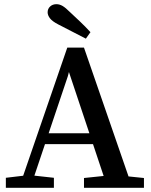

<svg xmlns="http://www.w3.org/2000/svg" viewBox="-20 -899 722 919"><path d="M8 0V-48L109 -60H129L238 -48V0ZM71 0 302 -671H382L614 0H495L302 -578H316L305 -535L125 0ZM179 -209V-261H472V-209ZM382 0V-47L507 -60H542L669 -47V0ZM413 -745 391 -714Q358 -731 325 -748Q292 -765 259 -782Q230 -797 219 -811.5Q208 -826 208 -840Q208 -857 220 -868Q232 -879 250 -879Q265 -879 279.5 -870.5Q294 -862 315 -841Q340 -818 365 -794Q390 -770 413 -745Z"/></svg>

Font: Source Serif 4 18pt Medium
Style: Regular
Weight: 500
Designer: Frank Grießhammer
Foundry: Adobe Systems Incorporated
Version: Version 4.004;hotconv 1.0.116;makeotfexe 2.5.65601